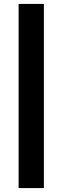

<svg xmlns="http://www.w3.org/2000/svg" viewBox="-20 -720 319 980"><path d="M204 240H75V-700H204Z"/></svg>

Font: Tilda Sans Extra Bold
Style: Regular
Weight: 800
Designer: ParaType Ltd
Foundry: ParaType Ltd
Version: Version 1.009